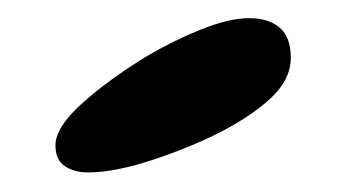

<svg xmlns="http://www.w3.org/2000/svg" viewBox="-20 -642 366 206"><path d="M74.5 -457Q59.5 -457 49.5 -463.8Q39.5 -470.5 39.5 -486Q39.5 -505.5 68.2 -531.2Q97 -557 138 -582Q167 -599 196.8 -610.8Q226.5 -622.5 247 -622.5Q268.5 -622.5 280.2 -612.2Q292 -602 292 -580Q292 -556.5 270 -536.2Q248 -516 212 -498Q177 -481 139.2 -469Q101.5 -457 74.5 -457Z"/></svg>

Font: Gluten SemiBold
Style: Regular
Weight: 600
Designer: Tyler Finck
Foundry: Etcetera Type Company
Version: Version 1.300